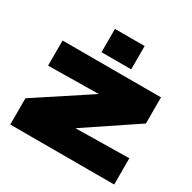

<svg xmlns="http://www.w3.org/2000/svg" viewBox="-215 -1241 1457 1456"><g transform="rotate(30 514.0 -512.5)"><path d="M58 0H968V-230L500 -223L945 -521V-750H83V-530L524 -536L58 -230ZM383 -1025V-821H643V-1025Z"/></g></svg>

Font: Mattone Black
Style: Regular
Weight: 900
Width: 6
Designer: Nunzio Mazzaferro
Foundry: Collletttivo
Version: Version 2.000;Glyphs 3.2 (3217)